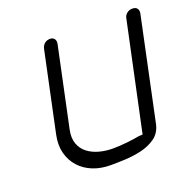

<svg xmlns="http://www.w3.org/2000/svg" viewBox="-104 -659 761 761"><g transform="rotate(-20 277.0 -278.0)"><path d="M495 -527Q497 -539 507 -547Q517 -555 530 -555Q544 -555 550 -547Q556 -539 554 -527L462 -92Q454 -57 428 -38.5Q402 -20 368 -12Q334 -4 298.5 -2.5Q263 -1 238 -1Q197 -1 163.5 -14.5Q130 -28 107.5 -53Q85 -78 76 -112.5Q67 -147 76 -189L147 -524Q150 -538 159.5 -546Q169 -554 183 -554Q194 -554 200.5 -546Q207 -538 204 -524L133 -189Q126 -155 135 -130.5Q144 -106 164 -90.5Q184 -75 211.5 -67.5Q239 -60 269 -60Q297 -60 329 -63.5Q361 -67 381 -71Q383 -71 389.5 -71.5Q396 -72 398 -72Z"/></g></svg>

Font: VDS
Style: Thin Italic
Weight: 100
Width: 0
Designer: artmaker
Foundry: artmaker
Version: Version 1.000 2012 initial release